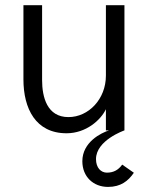

<svg xmlns="http://www.w3.org/2000/svg" viewBox="-20 -508 587 748"><path d="M456.1 133.3C441.4 153.8 422.9 164.6 396.5 164.6C373.5 164.6 354 146 354 111.8C354 38.6 463.4 0.5 464.8 0V-487.8H392.6V-213.4C392.6 -122.1 325.2 -51.8 246.6 -51.8C163.6 -51.8 144 -129.4 144 -195.8V-487.8H71.3V-198.7C71.3 -85.4 118.7 11.2 239.3 11.2C315.4 11.2 372.6 -40.5 392.6 -82.5V0H404.8C373.5 9.8 300.8 45.9 300.8 120.1C300.8 180.7 343.8 220.2 400.9 220.2C450.2 220.2 479.5 197.3 501.5 165Z"/></svg>

Font: HK Grotesk
Style: Regular
Weight: 400
Designer: Alfredo Marco Pradil and Stefan Peev
Foundry: Hanken Design Co.
Version: Version 1.045;PS 001.045;hotconv 1.0.88;makeotf.lib2.5.64775